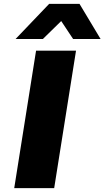

<svg xmlns="http://www.w3.org/2000/svg" viewBox="-20 -965 536 985"><path d="M53 0 165 -705H370L258 0ZM60 -765 232 -945H388L496 -765H355L294 -857L200 -765Z"/></svg>

Font: Nunito Sans 7pt SemiExpanded Black
Style: Italic
Weight: 900
Width: 6
Italic angle: -9°
Designer: Vernon Adams
Foundry: Vernon Adams
Version: Version 3.101;gftools[0.9.27]